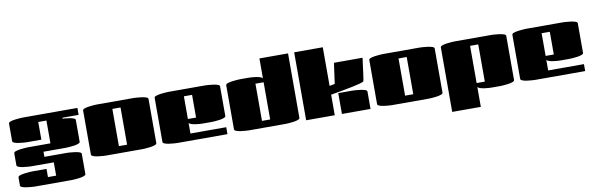

<svg xmlns="http://www.w3.org/2000/svg" viewBox="-53 -1170 5732 1850"><g transform="rotate(-10 2812.5 -245.0)"><path d="M310 107H390V-23H170Q162 -23 139.5 -24.5Q117 -26 91.5 -29.5Q66 -33 48 -40Q30 -47 30 -57V-175Q30 -186 48 -192.5Q66 -199 91.5 -202.5Q117 -206 139.5 -207.5Q162 -209 170 -209H390V-432H310V-259H170Q162 -259 139.5 -260.5Q117 -262 91.5 -265.5Q66 -269 48 -276Q30 -283 30 -293V-466Q30 -477 48 -483.5Q66 -490 91.5 -493.5Q117 -497 139.5 -498.5Q162 -500 170 -500H705V-432H546V-423Q561 -422 581.5 -420Q602 -418 622.5 -414Q643 -410 656.5 -404Q670 -398 670 -389V-175Q670 -165 652 -158Q634 -151 608.5 -147.5Q583 -144 560.5 -142.5Q538 -141 530 -141H310V-91H530Q538 -91 560.5 -89.5Q583 -88 608.5 -84.5Q634 -81 652 -74.5Q670 -68 670 -57V141Q670 151 652 158Q634 165 608.5 168.5Q583 172 560.5 173.5Q538 175 530 175H170Q162 175 139.5 173.5Q117 172 91.5 168.5Q66 165 48 158Q30 151 30 141V61Q30 50 48 43.5Q66 37 91.5 33.5Q117 30 139.5 28.5Q162 27 170 27H310Z M1255 0H895Q887 0 864.5 -1.5Q842 -3 816.5 -6.5Q791 -10 773 -17Q755 -24 755 -34V-466Q755 -477 773 -483.5Q791 -490 816.5 -493.5Q842 -497 864.5 -498.5Q887 -500 895 -500H1255Q1263 -500 1285.5 -498.5Q1308 -497 1333.5 -493.5Q1359 -490 1377 -483.5Q1395 -477 1395 -466V-34Q1395 -24 1377 -17Q1359 -10 1333.5 -6.5Q1308 -3 1285.5 -1.5Q1263 0 1255 0ZM1035 -68H1115V-432H1035Z M2085 -68V0H1595Q1587 0 1564.5 -1.5Q1542 -3 1516.5 -6.5Q1491 -10 1473 -17Q1455 -24 1455 -34V-466Q1455 -477 1473 -483.5Q1491 -490 1516.5 -493.5Q1542 -497 1564.5 -498.5Q1587 -500 1595 -500H1955Q1963 -500 1985.5 -498.5Q2008 -497 2033.5 -493.5Q2059 -490 2077 -483.5Q2095 -477 2095 -466V-176Q2095 -166 2077 -159Q2059 -152 2033.5 -148.5Q2008 -145 1985.5 -143.5Q1963 -142 1955 -142H1874Q1864 -142 1843 -143Q1822 -144 1799 -147.5Q1776 -151 1758 -157Q1740 -163 1735 -172V-68ZM1735 -210H1815V-432H1735Z M2515 -665H2795V-34Q2795 -24 2777 -17Q2759 -10 2733.5 -6.5Q2708 -3 2685.5 -1.5Q2663 0 2655 0H2295Q2287 0 2264.5 -1.5Q2242 -3 2216.5 -6.5Q2191 -10 2173 -17Q2155 -24 2155 -34V-466Q2155 -477 2173 -483.5Q2191 -490 2216.5 -493.5Q2242 -497 2264.5 -498.5Q2287 -500 2295 -500H2376Q2387 -500 2407.5 -499Q2428 -498 2451 -494.5Q2474 -491 2492 -485Q2510 -479 2515 -470ZM2435 -68H2515V-432H2435Z M2855 -665H3135V-287L3187 -297L3215 -499H3495Q3494 -492 3490.5 -467Q3487 -442 3483 -410Q3479 -378 3475 -347.5Q3471 -317 3467.5 -296Q3464 -275 3463 -274Q3457 -267 3426 -258.5Q3395 -250 3351.5 -241Q3308 -232 3263 -224Q3218 -216 3183 -209.5Q3148 -203 3135 -201V0H2855ZM3485 0H3205V-204H3345Q3353 -204 3375.5 -202.5Q3398 -201 3423.5 -197.5Q3449 -194 3467 -187.5Q3485 -181 3485 -170Z M4055 0H3695Q3687 0 3664.5 -1.5Q3642 -3 3616.5 -6.5Q3591 -10 3573 -17Q3555 -24 3555 -34V-466Q3555 -477 3573 -483.5Q3591 -490 3616.5 -493.5Q3642 -497 3664.5 -498.5Q3687 -500 3695 -500H4055Q4063 -500 4085.5 -498.5Q4108 -497 4133.5 -493.5Q4159 -490 4177 -483.5Q4195 -477 4195 -466V-34Q4195 -24 4177 -17Q4159 -10 4133.5 -6.5Q4108 -3 4085.5 -1.5Q4063 0 4055 0ZM3835 -68H3915V-432H3835Z M4535 165H4255V-466Q4255 -477 4273 -483.5Q4291 -490 4316.5 -493.5Q4342 -497 4364.5 -498.5Q4387 -500 4395 -500H4755Q4763 -500 4785.5 -498.5Q4808 -497 4833.5 -493.5Q4859 -490 4877 -483.5Q4895 -477 4895 -466V-34Q4895 -24 4877 -17Q4859 -10 4833.5 -6.5Q4808 -3 4785.5 -1.5Q4763 0 4755 0H4674Q4664 0 4643 -1Q4622 -2 4599 -5.5Q4576 -9 4558 -15Q4540 -21 4535 -30ZM4535 -68H4615V-432H4535Z M5585 -68V0H5095Q5087 0 5064.5 -1.5Q5042 -3 5016.5 -6.5Q4991 -10 4973 -17Q4955 -24 4955 -34V-466Q4955 -477 4973 -483.5Q4991 -490 5016.5 -493.5Q5042 -497 5064.5 -498.5Q5087 -500 5095 -500H5455Q5463 -500 5485.5 -498.5Q5508 -497 5533.5 -493.5Q5559 -490 5577 -483.5Q5595 -477 5595 -466V-176Q5595 -166 5577 -159Q5559 -152 5533.5 -148.5Q5508 -145 5485.5 -143.5Q5463 -142 5455 -142H5374Q5364 -142 5343 -143Q5322 -144 5299 -147.5Q5276 -151 5258 -157Q5240 -163 5235 -172V-68ZM5235 -210H5315V-432H5235Z"/></g></svg>

Font: Gajraj One
Style: Regular
Weight: 400
Designer: Saurabh Sharma
Foundry: Saurabh Sharma
Version: Version 1.000